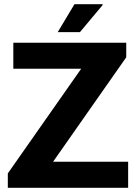

<svg xmlns="http://www.w3.org/2000/svg" viewBox="-20 -888 651 908"><path d="M17 0V-68L364 -563H43V-686H577V-617L231 -123H586V0ZM253 -736 332 -868H465L466 -865L358 -736Z"/></svg>

Font: Archivo VF Beta
Style: Regular
Weight: 400
Designer: Hector Gatti
Foundry: Omnibus-Type
Version: Version 1.002